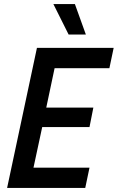

<svg xmlns="http://www.w3.org/2000/svg" viewBox="-20 -926 580 946"><path d="M15 0 162 -690H540L519 -590H249L208 -396H440L421 -300H188L145 -100H421L400 0ZM243 -906H349L403 -756H318Z"/></svg>

Font: Radio Canada Condensed Medium
Style: Italic
Weight: 500
Width: 3
Italic angle: -12°
Designer: Charles Daoud, Etienne Aubert Bonn, Alexandre Saumier Demers, Jacques Le Bailly
Foundry: Radio-Canada
Version: Version 2.104; ttfautohint (v1.8.4.7-5d5b);gftools[0.9.28.de